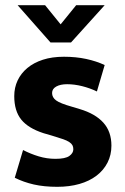

<svg xmlns="http://www.w3.org/2000/svg" viewBox="-20 -710 484 741"><path d="M354 -357Q327 -370 297 -377.5Q267 -385 239 -385Q213 -385 197 -376Q181 -367 181 -351Q181 -334 196.5 -322.5Q212 -311 258 -298L288 -289Q348 -271 379 -236.5Q410 -202 410 -148Q410 -112 395 -82.5Q380 -53 352.5 -32Q325 -11 286.5 0Q248 11 201 11Q150 11 110.5 2Q71 -7 37 -24L69 -131Q98 -116 129.5 -106.5Q161 -97 194 -97Q232 -97 247.5 -108Q263 -119 263 -134Q263 -143 259.5 -149.5Q256 -156 247 -162Q238 -168 221.5 -173.5Q205 -179 179 -187L148 -196Q89 -215 62 -248.5Q35 -282 35 -339Q35 -372 48 -399.5Q61 -427 85.5 -447.5Q110 -468 145.5 -479.5Q181 -491 227 -491Q273 -491 312.5 -482.5Q352 -474 384 -459ZM48 -690H154L214 -616L274 -690H384L254 -546H175Z"/></svg>

Font: Mukta Mahee ExtraBold
Style: Regular
Weight: 800
Designer: Shuchita Grover, Noopur Datye, Girish Dalvi, Yashodeep Gholap
Foundry: Ek Type
Version: Version 2.538;PS 1.000;hotconv 16.6.51;makeotf.lib2.5.65220;